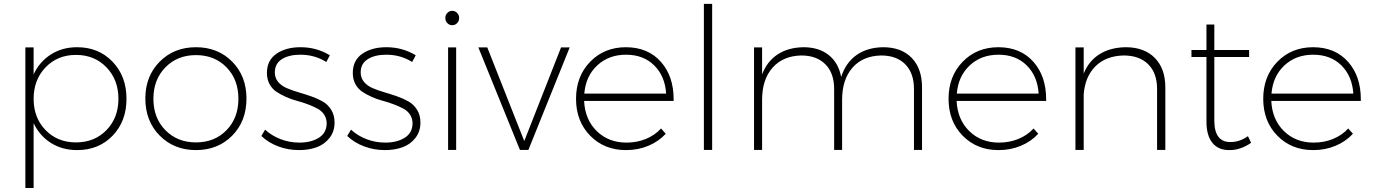

<svg xmlns="http://www.w3.org/2000/svg" viewBox="-20 -762 6982 976"><path d="M108.9 193.8V-521H150.9V-383.8Q180.7 -448.2 238.5 -485.1Q296.4 -522 372.1 -522Q481.4 -522 552.2 -448.2Q623 -374.5 623 -259.8Q623 -145.5 552.5 -72.3Q481.9 1 372.1 1Q296.4 1 238.5 -35.6Q180.7 -72.3 150.9 -136.2V193.8ZM366.2 -38.1Q460.4 -38.1 521.2 -100.6Q582 -163.1 582 -259.8Q582 -356.4 521.2 -419.7Q460.4 -482.9 366.2 -482.9Q272.5 -482.9 211.7 -419.7Q150.9 -356.4 150.9 -259.8Q150.9 -163.1 211.7 -100.6Q272.5 -38.1 366.2 -38.1Z M718.8 -261.2Q718.8 -375 791.7 -448.5Q864.7 -522 976.1 -522Q1087.9 -522 1160.4 -448.5Q1232.9 -375 1232.9 -261.2Q1232.9 -146 1160.4 -72.5Q1087.9 1 976.1 1Q864.7 1 791.7 -72.8Q718.8 -146.5 718.8 -261.2ZM976.1 -38.1Q1070.8 -38.1 1131.3 -100.1Q1191.9 -162.1 1191.9 -259.8Q1191.9 -357.9 1131.3 -419.9Q1070.8 -481.9 976.1 -481.9Q881.8 -481.9 820.8 -419.7Q759.8 -357.4 759.8 -259.8Q759.8 -162.1 820.8 -100.1Q881.8 -38.1 976.1 -38.1Z M1308.6 -70.8 1327.6 -103Q1361.3 -71.8 1407 -54.4Q1452.6 -37.1 1502 -37.1Q1560.5 -37.1 1599.6 -61Q1638.7 -85 1640.6 -131.8Q1641.1 -158.2 1628.7 -178Q1616.2 -197.8 1595 -209.2Q1573.7 -220.7 1546.4 -231.2Q1519 -241.7 1490.2 -249.3Q1461.4 -256.8 1434.1 -269Q1406.7 -281.2 1385 -295.7Q1363.3 -310.1 1350.1 -334.5Q1336.9 -358.9 1336.9 -391.1Q1336.9 -455.6 1385.3 -488.8Q1433.6 -522 1507.8 -522Q1589.4 -522 1656.7 -481L1638.7 -446.8Q1580.1 -483.9 1506.8 -483.9Q1448.7 -483.9 1412.8 -461.2Q1377 -438.5 1377 -394Q1377 -365.7 1393.8 -345.7Q1410.6 -325.7 1437.3 -314.2Q1463.9 -302.7 1496.3 -293.2Q1528.8 -283.7 1561.3 -272.5Q1593.8 -261.2 1620.4 -246.1Q1647 -231 1663.8 -203.6Q1680.7 -176.3 1680.7 -139.2Q1680.7 -92.8 1654.5 -60.1Q1628.4 -27.3 1588.9 -13.2Q1549.3 1 1500 1Q1444.8 1 1394.5 -17.8Q1344.2 -36.6 1308.6 -70.8Z M1745.1 -70.8 1764.2 -103Q1797.9 -71.8 1843.5 -54.4Q1889.2 -37.1 1938.5 -37.1Q1997.1 -37.1 2036.1 -61Q2075.2 -85 2077.1 -131.8Q2077.6 -158.2 2065.2 -178Q2052.7 -197.8 2031.5 -209.2Q2010.3 -220.7 1982.9 -231.2Q1955.6 -241.7 1926.8 -249.3Q1897.9 -256.8 1870.6 -269Q1843.3 -281.2 1821.5 -295.7Q1799.8 -310.1 1786.6 -334.5Q1773.4 -358.9 1773.4 -391.1Q1773.4 -455.6 1821.8 -488.8Q1870.1 -522 1944.3 -522Q2025.9 -522 2093.3 -481L2075.2 -446.8Q2016.6 -483.9 1943.4 -483.9Q1885.3 -483.9 1849.4 -461.2Q1813.5 -438.5 1813.5 -394Q1813.5 -365.7 1830.3 -345.7Q1847.2 -325.7 1873.8 -314.2Q1900.4 -302.7 1932.9 -293.2Q1965.3 -283.7 1997.8 -272.5Q2030.3 -261.2 2056.9 -246.1Q2083.5 -231 2100.3 -203.6Q2117.2 -176.3 2117.2 -139.2Q2117.2 -92.8 2091.1 -60.1Q2064.9 -27.3 2025.4 -13.2Q1985.8 1 1936.5 1Q1881.3 1 1831.1 -17.8Q1780.8 -36.6 1745.1 -70.8Z M2243.7 -670.9Q2243.7 -686 2254.2 -696.5Q2264.6 -707 2278.8 -707Q2293 -707 2303.5 -696.5Q2314 -686 2314 -670.9Q2314 -655.3 2303.7 -644.5Q2293.5 -633.8 2278.8 -633.8Q2264.2 -633.8 2253.9 -644.5Q2243.7 -655.3 2243.7 -670.9ZM2257.8 0V-521H2298.8V0Z M2411.6 -521H2457L2645 -44.9L2832 -521H2876L2666 0H2623Z M3162.1 -522Q3275.4 -521.5 3340.8 -446.3Q3404.3 -373.5 3404.3 -257.8Q3404.3 -253.4 3404.3 -249H2949.2Q2953.6 -154.3 3013.4 -95.7Q3073.2 -37.1 3164.6 -37.1Q3217.8 -37.1 3263.2 -55.7Q3308.6 -74.2 3340.3 -108.9L3364.3 -82Q3327.6 -42.5 3275.6 -20.8Q3223.6 1 3162.1 1Q3051.8 1 2980 -72.3Q2908.2 -145.5 2908.2 -259.8Q2908.2 -374 2980 -448Q3051.8 -522 3162.1 -522ZM2950.2 -286.1H3366.2Q3360.4 -375.5 3305.4 -429.7Q3250.5 -483.9 3162.1 -483.9Q3074.2 -483.9 3015.9 -429.4Q2957.5 -375 2950.2 -286.1Z M3558.1 0V-742.2H3600.1V0Z M3813 0V-521H3854V-383.8Q3879.4 -450.2 3932.9 -485.4Q3986.3 -520.5 4064 -522Q4142.6 -522 4192.4 -482.4Q4242.2 -442.9 4255.9 -371.1Q4279.8 -443.8 4334 -482.2Q4388.2 -520.5 4468.8 -522Q4562 -522 4614.5 -467.8Q4667 -413.6 4667 -317.9V0H4626V-310.1Q4626 -390.1 4581.8 -435.1Q4537.6 -480 4459 -480Q4365.7 -478 4313.2 -417.7Q4260.7 -357.4 4260.7 -254.9V0H4220.2V-310.1Q4220.2 -390.1 4175.8 -435.1Q4131.3 -480 4053.2 -480Q3960 -478 3907 -417.7Q3854 -357.4 3854 -254.9V0Z M5055.7 -522Q5168.9 -521.5 5234.4 -446.3Q5297.9 -373.5 5297.9 -257.8Q5297.9 -253.4 5297.9 -249H4842.8Q4847.2 -154.3 4907 -95.7Q4966.8 -37.1 5058.1 -37.1Q5111.3 -37.1 5156.7 -55.7Q5202.1 -74.2 5233.9 -108.9L5257.8 -82Q5221.2 -42.5 5169.2 -20.8Q5117.2 1 5055.7 1Q4945.3 1 4873.5 -72.3Q4801.8 -145.5 4801.8 -259.8Q4801.8 -374 4873.5 -448Q4945.3 -522 5055.7 -522ZM4843.8 -286.1H5259.8Q5253.9 -375.5 5199 -429.7Q5144 -483.9 5055.7 -483.9Q4967.8 -483.9 4909.4 -429.4Q4851.1 -375 4843.8 -286.1Z M5446.8 0V-521H5488.8V-388.2Q5515.1 -452.6 5569.3 -486.6Q5623.5 -520.5 5701.7 -522Q5796.9 -522 5850.3 -467.5Q5903.8 -413.1 5903.8 -317.9V0H5861.8V-310.1Q5861.8 -390.1 5816.9 -435.1Q5772 -480 5691.9 -480Q5602.1 -478 5548.8 -425.3Q5495.6 -372.6 5488.8 -282.2V0Z M6036.6 -472.2V-507.8H6112.8V-637.2H6152.8V-507.8H6329.6V-472.2H6152.8V-148.9Q6152.8 -93.8 6173.8 -66.4Q6194.3 -40 6232.9 -40Q6234.4 -40 6235.8 -40Q6281.7 -40 6323.7 -69.8L6339.8 -36.1Q6286.1 1 6231 1Q6229.5 1 6228 1Q6173.3 1 6143.6 -35.2Q6112.8 -72.3 6112.8 -144V-472.2Z M6655.3 -522Q6768.6 -521.5 6834 -446.3Q6897.5 -373.5 6897.5 -257.8Q6897.5 -253.4 6897.5 -249H6442.4Q6446.8 -154.3 6506.6 -95.7Q6566.4 -37.1 6657.7 -37.1Q6710.9 -37.1 6756.3 -55.7Q6801.8 -74.2 6833.5 -108.9L6857.4 -82Q6820.8 -42.5 6768.8 -20.8Q6716.8 1 6655.3 1Q6544.9 1 6473.1 -72.3Q6401.4 -145.5 6401.4 -259.8Q6401.4 -374 6473.1 -448Q6544.9 -522 6655.3 -522ZM6443.4 -286.1H6859.4Q6853.5 -375.5 6798.6 -429.7Q6743.7 -483.9 6655.3 -483.9Q6567.4 -483.9 6509 -429.4Q6450.7 -375 6443.4 -286.1Z"/></svg>

Font: Montserrat Ultra Light
Style: Regular
Weight: 200
Designer: Julieta Ulanovsky
Foundry: Julieta Ulanovsky
Version: Version 3.001;PS 003.001;hotconv 1.0.70;makeotf.lib2.5.58329